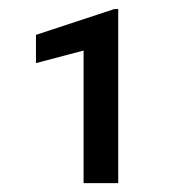

<svg xmlns="http://www.w3.org/2000/svg" viewBox="-20 -731 407 425"><path d="M241.7 -325.7H165V-619.1L59.6 -591.3V-653.8L232.9 -710.9H241.7Z"/></svg>

Font: Shabnam FD
Style: Regular
Weight: 400
Foundry: DejaVu fonts team - Redesigned by Saber Rastikerdar - Based on Vazir font
Version: Version 5.00;October 20, 2019;FontCreator 12.0.0.2547 64-bit